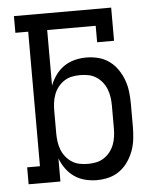

<svg xmlns="http://www.w3.org/2000/svg" viewBox="-53 -781 706 836"><g transform="rotate(-5 300.0 -363.5)"><path d="M337 8Q311 8 285.5 1.5Q260 -5 239 -19.5Q218 -34 202.5 -55.5Q187 -77 178 -101V0H39V-74H95V-662H39V-735H464V-590H390V-662H178V-419Q187 -443 202.5 -464.5Q218 -486 239 -500.5Q260 -515 285.5 -521.5Q311 -528 337 -528Q363 -528 389 -521.5Q415 -515 436.5 -499.5Q458 -484 473.5 -461.5Q489 -439 498 -414Q507 -389 510 -362.5Q513 -336 513 -310V-210Q513 -184 510 -157.5Q507 -131 498 -106Q489 -81 473.5 -58.5Q458 -36 436.5 -20.5Q415 -5 389 1.5Q363 8 337 8ZM304 -66Q322 -66 340 -69.5Q358 -73 373.5 -83Q389 -93 400.5 -107.5Q412 -122 418.5 -139Q425 -156 427.5 -174Q430 -192 430 -210V-310Q430 -328 427.5 -346Q425 -364 418.5 -381Q412 -398 400.5 -412.5Q389 -427 373.5 -437Q358 -447 340 -450.5Q322 -454 304 -454Q286 -454 268 -450.5Q250 -447 234.5 -437Q219 -427 207.5 -412.5Q196 -398 189.5 -381Q183 -364 180.5 -346Q178 -328 178 -310V-210Q178 -192 180.5 -174Q183 -156 189.5 -139Q196 -122 207.5 -107.5Q219 -93 234.5 -83Q250 -73 268 -69.5Q286 -66 304 -66Z"/></g></svg>

Font: Iosevka Etoile
Style: Regular
Weight: 400
Designer: Belleve Invis
Foundry: Belleve Invis
Version: Version 33.2.4